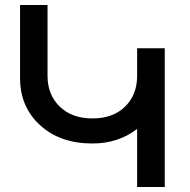

<svg xmlns="http://www.w3.org/2000/svg" viewBox="-20 -747 758 767"><path d="M527.8 -554.2H638.2V0H527.8V-231.9Q452.6 -173.8 349.1 -173.8Q219.7 -173.8 139.9 -247.1Q60.1 -320.3 60.1 -435.1V-727.1H169.9V-443.8Q169.9 -368.7 218.5 -321.3Q267.1 -273.9 349.1 -273.9Q431.2 -273.9 479.5 -321Q527.8 -368.2 527.8 -443.8Z"/></svg>

Font: Telcell.Market Med
Style: Regular
Weight: 500
Designer: Rasmus Andersson, Sedrak Mkrtchyan
Version: Version 3.019;git-0a5106e0b